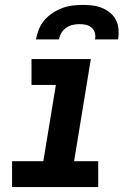

<svg xmlns="http://www.w3.org/2000/svg" viewBox="-20 -760 540 780"><path d="M29 0V-105H156L207 -415H108V-520H349L281 -105H379V0ZM126 -600Q130 -621 138 -641Q146 -661 160.5 -678Q175 -695 194 -707.5Q213 -720 233.5 -727.5Q254 -735 275 -737.5Q296 -740 316 -740Q337 -740 357 -737.5Q377 -735 395 -727.5Q413 -720 428 -707.5Q443 -695 451.5 -678Q460 -661 461.5 -641Q463 -621 460 -600H366Q369 -614 365.5 -626.5Q362 -639 352.5 -647.5Q343 -656 330 -659Q317 -662 303 -662Q290 -662 276 -659Q262 -656 249.5 -647.5Q237 -639 229.5 -626.5Q222 -614 220 -600Z"/></svg>

Font: Iosevka SS04 Extrabold
Style: Italic
Weight: 800
Italic angle: -9°
Monospace: yes
Designer: Belleve Invis
Foundry: Belleve Invis
Version: Version 19.0.0; ttfautohint (v1.8.4)